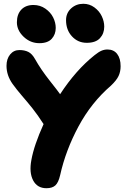

<svg xmlns="http://www.w3.org/2000/svg" viewBox="-20 -973 666 1009"><path d="M436 -748Q389.6 -748 358.4 -781.7Q327.1 -815.4 327.1 -867.2Q327.1 -904.3 353.5 -928.7Q379.9 -953.1 418 -953.1Q450.2 -953.1 476.1 -934.1Q502 -915 514.9 -887.7Q527.8 -860.4 527.8 -833Q527.8 -796.9 505.4 -772.5Q482.9 -748 436 -748ZM187 -746.1Q139.6 -746.1 104.2 -779.8Q68.8 -813.5 68.8 -856Q68.8 -897.9 92 -922.4Q115.2 -946.8 155.8 -946.8Q190.9 -946.8 218.5 -927.5Q246.1 -908.2 259.5 -881.1Q272.9 -854 272.9 -826.2Q272.9 -792.5 252 -769.3Q231 -746.1 187 -746.1ZM224.1 16.1Q175.8 16.1 154.1 -25.1Q132.3 -66.4 145 -132.8Q158.7 -209.5 209 -320.8Q177.7 -369.6 150.4 -403.8Q123 -438 95.9 -469.2Q68.8 -500.5 45.9 -532.2Q14.2 -577.1 14.2 -627Q14.2 -663.6 33.2 -686.8Q52.2 -710 82 -710Q108.9 -710 128.9 -700.2Q148.9 -690.4 165 -661.1Q194.8 -607.9 240.7 -549.8Q286.6 -491.7 295.9 -478Q378.9 -605 477.1 -683.1Q498.5 -700.2 513.4 -706.5Q528.3 -712.9 544.9 -712.9Q577.6 -712.9 595.7 -689.5Q613.8 -666 613.8 -625Q613.8 -596.2 603 -573.5Q592.3 -550.8 563 -522.9Q460.4 -434.6 392.8 -309.1Q325.2 -183.6 295.9 -51.8Q287.1 -13.7 271 1.2Q254.9 16.1 224.1 16.1Z"/></svg>

Font: Shantell Sans Normal
Style: Regular
Weight: 800
Designer: Stephen Nixon, Anya Danilova, Shantell Martin
Foundry: Arrow Type
Version: Version 1.006;[559af2be0]